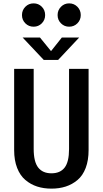

<svg xmlns="http://www.w3.org/2000/svg" viewBox="-20 -1109 610 1140"><path d="M248 -1019.5Q248 -990.5 228.2 -970.5Q208.5 -950.5 179.5 -950.5Q150.5 -950.5 130.5 -970.5Q110.5 -990.5 110.5 -1019.5Q110.5 -1048.5 130.5 -1068.8Q150.5 -1089 179.5 -1089Q208.5 -1089 228.2 -1069Q248 -1049 248 -1019.5ZM390.5 -950.5Q362 -950.5 342 -970.5Q322 -990.5 322 -1019.5Q322 -1048.5 342 -1068.8Q362 -1089 390.5 -1089Q419.5 -1089 439.5 -1068.8Q459.5 -1048.5 459.5 -1019.5Q459.5 -990.5 439.5 -970.5Q419.5 -950.5 390.5 -950.5ZM450 -886 325 -753H240L114.5 -886H217.5L283 -805.5L347 -886ZM64 -218V-700H180V-224.5Q180 -148.5 206.8 -114.2Q233.5 -80 285.5 -80Q337.5 -80 363.8 -114Q390 -148 390 -224V-700H506V-218Q506 -157 488.8 -111.8Q471.5 -66.5 440.2 -40.2Q409 -14 370.5 -1.5Q332 11 285.5 11Q239 11 200.5 -1.5Q162 -14 130.8 -40.2Q99.5 -66.5 81.8 -111.8Q64 -157 64 -218Z"/></svg>

Font: League Mono Narrow Medium
Style: Regular
Weight: 500
Width: 3
Designer: Tyler Finck
Foundry: The League of Moveable Type / Tyler Finck
Version: Version 2.210